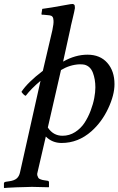

<svg xmlns="http://www.w3.org/2000/svg" viewBox="-41 -717 602 976"><path d="M443.8 -272.9Q443.8 -314 431.2 -347.2Q418.5 -380.4 388.2 -388.2Q380.4 -390.1 362.8 -390.1Q313.5 -387.7 269 -360.8L202.1 -68.8Q229.5 -26.9 276.9 -26.9Q311.5 -26.9 340.6 -45.4Q369.6 -64 388.2 -92Q406.7 -120.1 419.7 -154.3Q432.6 -188.5 438.2 -218.8Q443.8 -249 443.8 -272.9ZM225.1 -563Q232.4 -597.2 231 -612.8Q230.5 -626.5 225.3 -632.3Q220.2 -638.2 210 -639.2Q195.8 -640.6 180.2 -642.1H170.9Q169.9 -644 169.9 -647.9Q171.9 -664.6 173.8 -671.9Q199.2 -674.3 316.9 -695.8Q318.8 -695.8 322.8 -696.3Q326.7 -696.8 328.1 -696.8Q337.4 -695.3 338.9 -688Q339.8 -686 339.8 -675.8Q338.9 -668.5 335.9 -655.5Q333 -642.6 327.9 -621.1Q322.8 -599.6 318.8 -583V-581.1Q297.9 -489.3 279.8 -403.8Q341.8 -439 403.8 -439Q467.8 -439 504.4 -397.5Q541 -356 541 -289.1Q541 -233.9 508.8 -165.3Q476.6 -96.7 423.8 -49.8Q356.4 9.8 272 9.8Q224.6 9.8 191.9 -22.9L149.9 158.2Q146.5 168 148.9 175.3Q151.4 182.6 153.8 186.8Q156.2 190.9 162.6 193.6Q168.9 196.3 173.1 197.3Q177.2 198.2 183.1 199.2L202.1 202.1Q208 203.6 208 210V232.9L206.1 234.9Q158.2 233.9 121.1 232.9Q100.1 232.9 88.9 233.9Q71.3 233.9 44.4 235.1Q17.6 236.3 -1 237.3L-19 238.8L-21 236.8V214.8Q-21 209 -11.2 207L7.8 204.1Q31.7 200.7 44.2 189.9Q56.6 179.2 61 158.2L165 -306.2Q117.2 -266.1 89.8 -230Q81.1 -231.9 67.9 -250Q99.1 -297.9 176.8 -356.9Q222.7 -552.2 225.1 -563Z"/></svg>

Font: Common Serif Medium
Style: Italic
Weight: 500
Italic angle: -12°
Designer: Philipp H. Poll, Khaled Hosny
Foundry: Stefan Peev, Context Ltd.
Version: Version 1.026